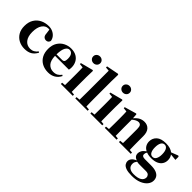

<svg xmlns="http://www.w3.org/2000/svg" viewBox="108 -1950 3333 3333"><g transform="rotate(45 1774.5 -283.5)"><path d="M314 17.1Q237.8 17.1 174.6 -15.4Q111.3 -47.9 73.2 -110.4Q35.2 -172.9 35.2 -264.2Q35.2 -361.8 76.4 -428.5Q117.7 -495.1 186.8 -529.1Q255.9 -563 338.9 -563Q394 -563 438.5 -541.7Q482.9 -520.5 511 -484.6Q539.1 -448.7 544.9 -403.8Q528.8 -351.1 478 -351.1Q446.3 -351.1 423.3 -372.3Q400.4 -393.6 397.9 -449.2L387.2 -525.9Q380.4 -526.9 373.5 -527.3Q366.7 -527.8 359.9 -527.8Q293.5 -527.8 249.8 -464.6Q206.1 -401.4 206.1 -286.1Q206.1 -175.8 254.9 -115Q303.7 -54.2 386.2 -54.2Q429.7 -54.2 464.6 -74Q499.5 -93.8 524.9 -128.9L543.9 -116.2Q507.3 -46.9 453.1 -14.9Q398.9 17.1 314 17.1Z M895.5 17.1Q810.5 17.1 745.6 -17.1Q680.7 -51.3 644 -116.5Q607.4 -181.6 607.4 -274.9Q607.4 -368.2 647.2 -432.4Q687 -496.6 751.5 -529.8Q815.9 -563 889.2 -563Q966.8 -563 1019.3 -532.5Q1071.8 -502 1098.6 -450.2Q1125.5 -398.4 1125.5 -335Q1125.5 -300.8 1118.2 -273.9H778.3Q782.2 -157.7 830.8 -106Q879.4 -54.2 952.1 -54.2Q1005.4 -54.2 1040.5 -75Q1075.7 -95.7 1100.1 -130.9L1119.1 -118.2Q1087.9 -52.7 1030.5 -17.8Q973.1 17.1 895.5 17.1ZM778.3 -310.1H913.1Q947.8 -310.1 960.4 -329.3Q973.1 -348.6 973.1 -395Q973.1 -461.9 948 -494.9Q922.9 -527.8 882.3 -527.8Q840.8 -527.8 811 -477.3Q781.2 -426.8 778.3 -310.1Z M1339.4 -654.8Q1303.7 -654.8 1278.6 -678Q1253.4 -701.2 1253.4 -737.8Q1253.4 -772.5 1278.6 -795.7Q1303.7 -818.8 1339.4 -818.8Q1375 -818.8 1400.1 -795.7Q1425.3 -772.5 1425.3 -737.8Q1425.3 -701.2 1400.1 -678Q1375 -654.8 1339.4 -654.8ZM1259.3 0H1195.3V-30.8L1260.3 -37.1L1262.2 -237.8V-317.9Q1262.2 -367.7 1261.5 -401.1Q1260.7 -434.6 1259.3 -470.2L1185.1 -478V-502L1415 -562L1428.2 -553.2L1424.3 -392.1V-237.8Q1424.3 -210 1424.6 -174.1Q1424.8 -138.2 1425.3 -102.1Q1425.8 -65.9 1426.3 -37.1L1487.3 -30.8V0Z M1617.2 0H1549.3V-30.8L1618.2 -37.1L1620.1 -237.8V-750L1546.9 -755.9V-783.2L1771 -826.2L1786.1 -816.9L1782.2 -655.8V-237.8Q1782.2 -189.5 1783 -137.7Q1783.7 -85.9 1785.2 -37.1L1853 -30.8V0Z M2063.5 -654.8Q2027.8 -654.8 2002.7 -678Q1977.5 -701.2 1977.5 -737.8Q1977.5 -772.5 2002.7 -795.7Q2027.8 -818.8 2063.5 -818.8Q2099.1 -818.8 2124.3 -795.7Q2149.4 -772.5 2149.4 -737.8Q2149.4 -701.2 2124.3 -678Q2099.1 -654.8 2063.5 -654.8ZM1983.4 0H1919.4V-30.8L1984.4 -37.1L1986.3 -237.8V-317.9Q1986.3 -367.7 1985.6 -401.1Q1984.9 -434.6 1983.4 -470.2L1909.2 -478V-502L2139.2 -562L2152.3 -553.2L2148.4 -392.1V-237.8Q2148.4 -210 2148.7 -174.1Q2148.9 -138.2 2149.4 -102.1Q2149.9 -65.9 2150.4 -37.1L2211.4 -30.8V0Z M2683.1 0H2621.1V-30.8L2684.1 -37.1L2686 -237.8V-382.8Q2686 -440.9 2669.2 -464.4Q2652.3 -487.8 2617.2 -487.8Q2594.7 -487.8 2565.2 -473.6Q2535.6 -459.5 2503.4 -431.2V-237.8L2505.4 -36.1L2563.5 -30.8V0H2273.4V-30.8L2339.4 -37.1Q2339.8 -66.4 2340.3 -102.5Q2340.8 -138.7 2341.1 -174.3Q2341.3 -210 2341.3 -237.8V-320.8Q2341.3 -369.6 2340.3 -400.4Q2339.4 -431.2 2337.4 -466.8L2264.2 -475.1V-499L2482.4 -562L2495.1 -553.2L2501.5 -463.9Q2550.8 -521 2594.7 -542Q2638.7 -563 2688.5 -563Q2759.3 -563 2803.7 -515.6Q2848.1 -468.3 2848.1 -370.1V-237.8Q2848.1 -193.8 2848.9 -136.7Q2849.6 -79.6 2851.1 -36.1L2911.1 -30.8V0Z M3214.8 -229Q3257.8 -229 3280.5 -269Q3303.2 -309.1 3303.2 -377.9Q3303.2 -451.7 3279.8 -491.2Q3256.3 -530.8 3215.8 -530.8Q3173.8 -530.8 3150.9 -490.7Q3127.9 -450.7 3127.9 -377.9Q3127.9 -309.1 3149.7 -269Q3171.4 -229 3214.8 -229ZM3214.8 -196.8Q3145 -196.8 3096.2 -216.8Q3077.1 -186.5 3077.1 -157.2Q3077.1 -132.8 3094.7 -120.4Q3112.3 -107.9 3151.9 -107.9H3297.9Q3380.4 -107.9 3429.9 -88.1Q3479.5 -68.4 3501.2 -33.7Q3522.9 1 3522.9 44.9Q3522.9 99.6 3484.4 148.4Q3445.8 197.3 3372.3 228Q3298.8 258.8 3194.8 258.8Q3102.5 258.8 3051.5 241Q3000.5 223.1 2980.2 193.4Q2960 163.6 2960 127.9Q2960 92.8 2985.8 61Q3011.7 29.3 3064.9 6.8Q2988.8 -21 2988.8 -90.8Q2988.8 -124.5 3007.6 -158Q3026.4 -191.4 3075.2 -226.1Q3028.3 -250 3005.6 -289.6Q2982.9 -329.1 2982.9 -377.9Q2982.9 -458 3040.3 -510.5Q3097.7 -563 3215.8 -563Q3274.4 -563 3317.4 -549.6Q3360.4 -536.1 3388.2 -513.2L3515.1 -563L3533.2 -551.8V-474.1L3413.1 -485.8Q3446.8 -441.4 3446.8 -377.9Q3446.8 -327.1 3421.6 -286.1Q3396.5 -245.1 3345 -220.9Q3293.5 -196.8 3214.8 -196.8ZM3085.9 18.1Q3070.3 38.1 3061.8 56.6Q3053.2 75.2 3053.2 102.1Q3053.2 157.7 3090.6 186.3Q3127.9 214.8 3193.8 214.8Q3295.4 214.8 3345.2 183.1Q3395 151.4 3395 95.2Q3395 70.8 3375.7 47.9Q3356.4 24.9 3306.2 24.9H3194.8Q3154.3 24.9 3130.4 24.2Q3106.4 23.4 3085.9 18.1Z"/></g></svg>

Font: Source Han Serif TW Heavy
Style: Regular
Weight: 900
Designer: Ryoko NISHIZUKA Ë•øÂ°öÊ∂ºÂ≠ê (kana & ideographs); Frank Grie√ühammer (Latin, Greek & Cyrillic); Wenlong ZHANG Âº†ÊñáÈæô 
Foundry: Adobe
Version: Version 2.003;hotconv 1.1.1;makeotfexe 2.6.0